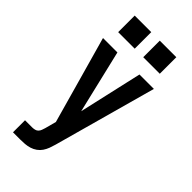

<svg xmlns="http://www.w3.org/2000/svg" viewBox="-291 -1017 1083 1083"><g transform="rotate(45 250.0 -475.5)"><path d="M64 0V-96H121Q131 -96 141.5 -98.5Q152 -101 159 -108.5Q166 -116 169.5 -125.5Q173 -135 176 -145L194 -212L125 -458L47 -735H162L252 -356L338 -735H453L283 -120Q278 -102 271.5 -84.5Q265 -67 254.5 -51.5Q244 -36 228.5 -25Q213 -14 195 -8.5Q177 -3 158.5 -1.5Q140 0 121 0ZM416 -819H284V-951H416ZM216 -819H84V-951H216Z"/></g></svg>

Font: Iosevka SS04
Style: Bold
Weight: 700
Monospace: yes
Designer: Belleve Invis
Foundry: Belleve Invis
Version: Version 19.0.0; ttfautohint (v1.8.4)